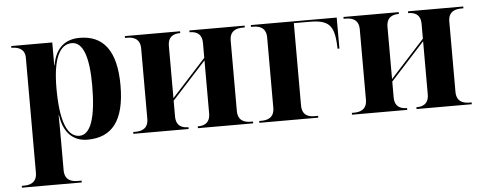

<svg xmlns="http://www.w3.org/2000/svg" viewBox="-51 -679 2637 1049"><g transform="rotate(-5 1267.5 -154.0)"><path d="M30 240H358V230H336C307 230 265 222 265 165V0C265 -46 265 -96 264 -137H266C280 -36 335 10 410 10C544 10 615 -76 615 -270C615 -463 543 -548 415 -548C335 -548 281 -504 266 -411H264V-536H39V-526H42C70 -526 113 -518 113 -465V165C113 222 71 230 42 230H30ZM368 -15C300 -15 265 -106 265 -284C265 -442 301 -523 370 -523C430 -523 461 -442 461 -284C461 -106 429 -15 368 -15Z M662 0H965V-10H963C936 -10 897 -18 897 -75V-161L1084 -366V-75C1084 -18 1045 -10 1018 -10H1016V0H1319V-10H1307C1278 -10 1236 -18 1236 -75V-461C1236 -518 1278 -526 1307 -526H1319V-536H1016V-526H1018C1045 -526 1084 -518 1084 -461V-380L897 -175V-461C897 -518 936 -526 963 -526H965V-536H662V-526H674C703 -526 745 -518 745 -461V-75C745 -18 703 -10 674 -10H662Z M1353 0H1676V-10H1654C1627 -10 1588 -18 1588 -75V-526H1673C1778 -526 1808 -496 1813 -386L1814 -366H1824V-536H1353V-526H1365C1394 -526 1436 -518 1436 -461V-75C1436 -18 1394 -10 1365 -10H1353Z M1861 0H2164V-10H2162C2135 -10 2096 -18 2096 -75V-161L2283 -366V-75C2283 -18 2244 -10 2217 -10H2215V0H2518V-10H2506C2477 -10 2435 -18 2435 -75V-461C2435 -518 2477 -526 2506 -526H2518V-536H2215V-526H2217C2244 -526 2283 -518 2283 -461V-380L2096 -175V-461C2096 -518 2135 -526 2162 -526H2164V-536H1861V-526H1873C1902 -526 1944 -518 1944 -461V-75C1944 -18 1902 -10 1873 -10H1861Z"/></g></svg>

Font: Noto Serif Display
Style: Bold
Weight: 700
Designer: Monotype Design Team
Foundry: Monotype Imaging Inc.
Version: Version 2.009